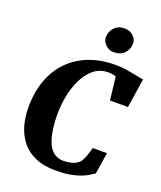

<svg xmlns="http://www.w3.org/2000/svg" viewBox="-176 -1100 1024 1219"><g transform="rotate(20 336.0 -491.0)"><path d="M347 8.5Q265 8.5 208 -17.2Q151 -43 116 -87.5Q81 -132 65 -189.2Q49 -246.5 49 -310Q49 -413 79 -494.8Q109 -576.5 165.5 -634Q222 -691.5 301 -721.8Q380 -752 477.5 -752Q520 -752 557 -746Q594 -740 623.8 -733.5Q653.5 -727 672.5 -725L642.5 -527.5H521L503 -683Q496 -686 488 -688Q480 -690 471.2 -691Q462.5 -692 452.5 -692Q394.5 -692 353.2 -658Q312 -624 285.5 -568.2Q259 -512.5 247.2 -446.5Q235.5 -380.5 237 -317Q238.5 -257.5 247 -210.8Q255.5 -164 271.8 -132Q288 -100 313.2 -83Q338.5 -66 374 -66Q386 -66 404.2 -68Q422.5 -70 443 -77.8Q463.5 -85.5 480.5 -103.5Q487 -111 492.8 -122.8Q498.5 -134.5 503.5 -148.5Q508.5 -162.5 513.2 -177.5Q518 -192.5 521.5 -206.5H617.5L595 -62Q581 -52 560.8 -39.8Q540.5 -27.5 511.2 -16.5Q482 -5.5 441.8 1.5Q401.5 8.5 347 8.5ZM435.5 -823.5Q415.5 -823.5 397.5 -834.5Q379.5 -845.5 368.5 -863.2Q357.5 -881 358.5 -900Q361 -938 386 -963.8Q411 -989.5 452 -989.5Q489 -989.5 512.5 -967Q536 -944.5 535 -916Q534.5 -878 509.2 -850.8Q484 -823.5 435.5 -823.5Z"/></g></svg>

Font: Merriweather 28pt Black
Style: Italic
Weight: 900
Italic angle: -7.8°
Version: Version 2.101